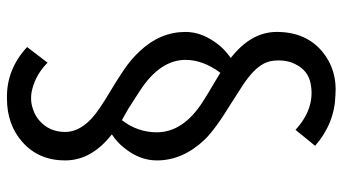

<svg xmlns="http://www.w3.org/2000/svg" viewBox="-232 -582 965 540"><g transform="rotate(-90 250.0 -311.5)"><path d="M357.4 -144.5Q430.7 -87.4 430.7 -15.1Q430.7 66.9 375 113.3Q323.7 155.3 253.4 149.9Q173.8 147.9 110.4 92.8L155.3 37.6Q216.8 93.8 285.6 80.1Q323.2 72.8 340.8 35.6Q350.6 16.1 350.6 -9.3Q350.6 -34.7 342 -50.8Q333.5 -66.9 318.1 -81.5Q302.7 -96.2 281.2 -110.4L233.4 -141.1Q154.3 -189.5 127 -218.8Q69.3 -279.8 69.3 -352.5Q69.3 -401.4 105.5 -445.3Q119.6 -463.4 142.6 -479Q69.3 -536.1 69.3 -610.4Q69.3 -685.1 121.6 -731Q170.4 -773.9 243.2 -773.9Q324.7 -775.9 388.2 -717.3L344.2 -659.7Q312 -691.9 270.5 -702.6Q257.8 -706.1 242.9 -706.1Q228 -706.1 210.4 -699.7Q192.9 -693.4 179.7 -681.2Q149.4 -653.8 149.4 -610.4Q149.4 -557.6 217.8 -512.2Q238.8 -498 266.4 -481.7Q293.9 -465.3 323.7 -445.3Q353.5 -425.3 377 -399.9Q430.7 -342.8 430.7 -271.5Q430.7 -224.1 394.5 -178.7Q380.4 -160.6 357.4 -144.5ZM182.6 -450.7Q148.4 -406.7 148.4 -352.5Q148.4 -278.3 234.4 -223.1Q258.8 -207.5 284.2 -192.9L315.9 -173.8Q352.1 -222.7 352.1 -271.5Q352.1 -343.8 264.6 -400.4L216.3 -431.6Z"/></g></svg>

Font: Duru Sans
Style: Regular
Weight: 400
Designer: Onur Yazõcõgil
Foundry: Onur Yazõcõgil
Version: Version 1.001